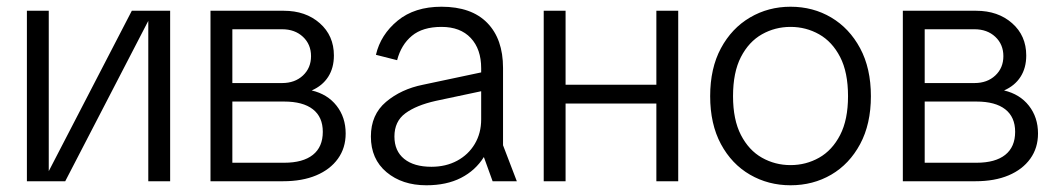

<svg xmlns="http://www.w3.org/2000/svg" viewBox="-20 -539 3142 571"><path d="M60 0V-507H125V-30L372 -507H486V0H421V-477L174 0Z M606 0V-507H824Q889 -507 931 -470Q973 -433 973 -374Q973 -337 956 -310.5Q939 -284 907 -270Q954 -259 981 -224.5Q1008 -190 1008 -142Q1008 -99 985 -67Q962 -35 920.5 -17.5Q879 0 822 0ZM671 -55H825Q881 -55 910.5 -78.5Q940 -102 940 -147Q940 -191 910.5 -214Q881 -237 825 -237H671ZM671 -292H819Q857 -292 881 -314.5Q905 -337 905 -372Q905 -407 881 -429.5Q857 -452 819 -452H671Z M1248 12Q1176 12 1129.5 -27Q1083 -66 1083 -133Q1083 -198 1128 -236Q1173 -274 1238 -287L1455 -333V-277L1276 -239Q1218 -226 1185.5 -202Q1153 -178 1153 -133Q1153 -90 1182 -66.5Q1211 -43 1263 -43Q1306 -43 1339.5 -61Q1373 -79 1392 -111Q1411 -143 1411 -184V-336Q1411 -393 1380 -426Q1349 -459 1293 -459Q1237 -459 1205 -432.5Q1173 -406 1161 -360L1098 -376Q1112 -436 1162.5 -477.5Q1213 -519 1293 -519Q1382 -519 1429 -471Q1476 -423 1476 -337V-107L1517 0H1445L1419 -72Q1394 -32 1351 -10Q1308 12 1248 12Z M1932 0V-507H1997V0ZM1597 0V-507H1662V0ZM1633 -231V-287H1959V-231Z M2331 12Q2265 12 2210.5 -19.5Q2156 -51 2124 -110.5Q2092 -170 2092 -253Q2092 -336 2124 -395.5Q2156 -455 2210.5 -487Q2265 -519 2331 -519Q2398 -519 2452 -487Q2506 -455 2538 -395.5Q2570 -336 2570 -253Q2570 -170 2538 -110.5Q2506 -51 2452 -19.5Q2398 12 2331 12ZM2331 -48Q2377 -48 2416 -70Q2455 -92 2478.5 -137.5Q2502 -183 2502 -253Q2502 -324 2478.5 -369.5Q2455 -415 2416 -437Q2377 -459 2331 -459Q2285 -459 2246 -437Q2207 -415 2183.5 -369.5Q2160 -324 2160 -253Q2160 -183 2183.5 -137.5Q2207 -92 2246 -70Q2285 -48 2331 -48Z M2665 0V-507H2883Q2948 -507 2990 -470Q3032 -433 3032 -374Q3032 -337 3015 -310.5Q2998 -284 2966 -270Q3013 -259 3040 -224.5Q3067 -190 3067 -142Q3067 -99 3044 -67Q3021 -35 2979.5 -17.5Q2938 0 2881 0ZM2730 -55H2884Q2940 -55 2969.5 -78.5Q2999 -102 2999 -147Q2999 -191 2969.5 -214Q2940 -237 2884 -237H2730ZM2730 -292H2878Q2916 -292 2940 -314.5Q2964 -337 2964 -372Q2964 -407 2940 -429.5Q2916 -452 2878 -452H2730Z"/></svg>

Font: TikTok Sans Light
Style: Regular
Weight: 300
Version: Version 4.000